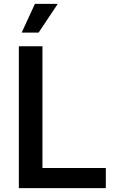

<svg xmlns="http://www.w3.org/2000/svg" viewBox="-20 -965 605 985"><path d="M76.7 0V-727.5H197.8V-103H522.9V0ZM91.3 -797.9 159.2 -945.3H276.4L178.2 -797.9Z"/></svg>

Font: Inter Cardless
Style: Medium
Weight: 500
Designer: Rasmus Andersson
Foundry: rsms
Version: Version 4.001;git-9221beed3